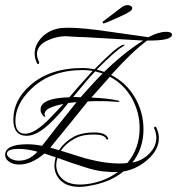

<svg xmlns="http://www.w3.org/2000/svg" viewBox="-22 -616 690 748"><path d="M288 112Q240 112 215 88Q190 64 190 29Q190 15 195 -3L151 -18Q101 25 53 25Q29 25 13.5 14Q-2 3 -2 -12Q-2 -54 85 -54Q111 -54 142 -48L198 -120Q215 -141 234.5 -165.5Q254 -190 276 -218L244 -215Q224 -189 205.5 -169Q187 -149 170 -133Q121 -87 82 -87Q30 -87 30 -150Q30 -225 94 -282Q170 -351 300 -351Q321 -351 346 -346Q425 -427 453 -440Q459 -442 461 -442Q465 -442 463 -440Q462 -438 454 -433Q430 -420 355 -345L384 -336Q462 -412 536 -458L313 -471Q275 -472 256 -473.5Q237 -475 236 -475Q202 -475 169 -461Q125 -443 122 -409V-404Q122 -395 126 -385L131 -372Q129 -366 126 -366L124 -367Q113 -385 113 -408Q113 -443 145 -475Q171 -498 201 -504Q218 -508 243 -508Q301 -508 401 -493L515 -477Q556 -471 556 -471Q595 -492 625 -492Q648 -492 648 -481Q648 -457 551 -458Q491 -413 411 -324Q471 -293 504 -235.5Q537 -178 537 -112Q537 -38 494 17Q531 11 559 -17Q587 -45 587 -80Q587 -97 579 -115Q577 -120 581 -122Q585 -123 586 -121Q597 -99 597 -78Q597 -32 552 7Q511 43 459 52Q405 96 320 109Q303 112 288 112ZM76 -95Q109 -95 158 -141Q172 -155 189 -172.5Q206 -190 225 -211Q153 -197 152 -174Q151 -170 153 -166Q153 -163 154.5 -163Q156 -163 155 -162L154 -161Q148 -161 142 -170Q136 -179 136 -189Q136 -234 248 -237Q262 -254 285 -280Q308 -306 339 -340Q319 -343 300 -343Q177 -343 101 -271Q38 -211 38 -145Q38 -95 76 -95ZM292 -237Q315 -263 336.5 -286.5Q358 -310 378 -330L349 -338Q335 -324 313.5 -298.5Q292 -273 263 -238H273Q280 -238 292 -237ZM441 21Q458 21 474 19Q522 -38 522 -117Q522 -179 491.5 -233.5Q461 -288 406 -317L334 -236Q401 -233 439 -224Q444 -222 444 -221Q442 -219 439 -219Q434 -219 422 -220Q410 -221 397.5 -221.5Q385 -222 380 -222H350Q335 -222 320 -221L258 -144Q222 -99 174 -41L208 -31Q229 -63 265 -83Q297 -100 345 -100Q390 -100 399 -78Q401 -74 397 -73Q393 -71 392 -75Q384 -92 345 -92Q297 -92 269 -76Q235 -58 215 -29Q315 3 323 4Q389 21 441 21ZM52 10Q92 10 124 -25Q82 -36 52 -36Q5 -36 5 -17Q5 -7 19 1.5Q33 10 52 10ZM290 103Q303 103 319 101Q388 91 437 54Q412 55 382.5 52Q353 49 320 39L277 25Q263 21 244 14Q225 7 202 -1Q197 14 197 26Q197 59 221 81Q245 103 290 103ZM380 -525Q378 -527 378 -529V-531L379 -532L451 -587Q463 -596 475 -596Q484 -596 490 -591Q496 -586 491 -578Q486 -569 436 -547Q384 -523 380 -525Z"/></svg>

Font: Lovers Quarrel
Style: Regular
Weight: 400
Designer: Robert E. Leuschke
Foundry: Robert E. Leuschke
Version: Version 1.010; ttfautohint (v1.8.3)